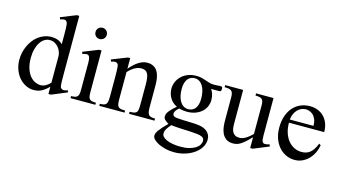

<svg xmlns="http://www.w3.org/2000/svg" viewBox="-99 -1097 3029 1696"><g transform="rotate(15 1415.5 -248.5)"><path d="M523.9 -43 518.1 -61Q497.6 -53.2 484.4 -52.2Q471.2 -51.3 461.9 -59.1Q456.1 -63 452.9 -69.1Q449.7 -75.2 448.2 -88.1Q446.8 -101.1 446.3 -123.8Q445.8 -146.5 445.8 -184.1V-722.2H422.9L283.2 -666L290 -647.9Q310.5 -654.8 323.7 -656Q336.9 -657.2 345.2 -648.9Q349.6 -644.5 352.5 -639.2Q355.5 -633.8 357.4 -621.6Q359.4 -609.4 360.1 -586.9Q360.8 -564.5 360.8 -525.9V-439.9Q340.3 -460.4 315.2 -469.7Q290 -479 259.8 -479Q223.6 -478.5 192.9 -467.3Q162.1 -456.1 137 -436.5Q111.8 -417 92.8 -390.9Q73.7 -364.7 60.5 -335.4Q47.4 -306.2 40.8 -274.7Q34.2 -243.2 34.2 -212.9Q34.2 -163.6 49.6 -121.8Q64.9 -80.1 91.1 -49.8Q117.2 -19.5 151.9 -2.2Q186.5 15.1 225.1 15.1Q265.6 15.1 297.9 -2.2Q330.1 -19.5 360.8 -51.8V15.1H383.8ZM360.8 -87.9Q338.9 -64.5 317.1 -53.2Q295.4 -42 271 -42Q246.6 -42.5 221.2 -54.4Q195.8 -66.4 175 -91.8Q154.3 -117.2 141.1 -157.2Q127.9 -197.3 127.9 -253.9Q127.9 -298.3 137.9 -334.7Q147.9 -371.1 165 -396.7Q182.1 -422.4 205.1 -435.8Q228 -449.2 253.9 -448.2Q278.8 -447.3 298.8 -435.8Q318.8 -424.3 332.5 -406.7Q346.2 -389.2 353.5 -368.4Q360.8 -347.7 360.8 -328.1Z M724.1 -623Q724.1 -633.3 720 -642.6Q715.8 -651.9 709 -658.9Q702.1 -666 692.9 -669.9Q683.6 -673.8 672.9 -673.8Q662.6 -673.8 653.1 -670.2Q643.6 -666.5 636.5 -659.7Q629.4 -652.8 625.2 -643.6Q621.1 -634.3 621.1 -623Q621.1 -600.1 635.7 -585.4Q650.4 -570.8 672.9 -570.8Q683.6 -570.8 693.1 -575Q702.6 -579.1 709.5 -586.2Q716.3 -593.3 720.2 -602.8Q724.1 -612.3 724.1 -623ZM786.1 0V-19Q764.2 -19 750.5 -22Q736.8 -24.9 728.8 -33.4Q720.7 -42 717.8 -56.9Q714.8 -71.8 714.8 -95.2V-478H692.9L552.2 -421.9L559.1 -403.8Q582.5 -412.1 595.2 -412.1Q615.7 -412.1 622.8 -394.8Q629.9 -377.4 629.9 -344.2V-95.2Q629.9 -71.8 627 -57.1Q624 -42.5 616.2 -33.9Q608.4 -25.4 594.7 -22.2Q581.1 -19 559.1 -19V0Z M1327.1 0V-19Q1303.7 -19 1289.6 -22.7Q1275.4 -26.4 1267.8 -36.1Q1260.3 -45.9 1257.6 -62.5Q1254.9 -79.1 1254.9 -105V-304.2Q1254.9 -343.8 1248.5 -375.7Q1242.2 -407.7 1228 -430.4Q1213.9 -453.1 1190.7 -465.6Q1167.5 -478 1133.3 -478Q1059.6 -478 977.1 -380.9V-478H956.1L814 -421.9L822.3 -403.8Q860.4 -419.4 877 -404.8Q880.9 -401.4 883.8 -396.7Q886.7 -392.1 888.4 -379.6Q890.1 -367.2 891.1 -343.3Q892.1 -319.3 892.1 -277.8V-105Q892.1 -78.6 889.4 -61.8Q886.7 -44.9 879.2 -35.4Q871.6 -25.9 857.9 -22.5Q844.2 -19 822.3 -19V0H1053.2V-19Q1027.8 -19 1012.9 -22.2Q998 -25.4 990 -34.7Q981.9 -43.9 979.5 -60.8Q977.1 -77.6 977.1 -105V-350.1Q1007.3 -383.3 1037.6 -399.7Q1067.9 -416 1097.2 -416Q1138.2 -416 1154.1 -387Q1169.9 -357.9 1169.9 -294.9V-105Q1169.9 -78.1 1167.7 -61.3Q1165.5 -44.4 1158 -35.2Q1150.4 -25.9 1135.3 -22.5Q1120.1 -19 1094.2 -19V0Z M1830.1 -423.8Q1830.1 -442.4 1823.2 -443.8Q1815.9 -445.3 1809.8 -445.6Q1803.7 -445.8 1796.1 -445.1Q1788.6 -444.3 1778.1 -443.6Q1767.6 -442.9 1752 -442.9Q1728 -442.9 1710 -448.2Q1691.9 -453.6 1673.6 -460.2Q1655.3 -466.8 1634 -472.4Q1612.8 -478 1583 -478Q1539.6 -478 1505.1 -464.1Q1470.7 -450.2 1447 -427Q1423.3 -403.8 1410.6 -373.8Q1397.9 -343.8 1397.9 -311Q1397.9 -290 1403.6 -269Q1409.2 -248 1420.2 -229.2Q1431.2 -210.4 1447.8 -195.1Q1464.4 -179.7 1486.3 -169.9Q1460 -147.5 1444.1 -130.9Q1428.2 -114.3 1419.4 -101.6Q1410.6 -88.9 1408 -78.9Q1405.3 -68.8 1405.3 -60.1Q1405.3 -42 1417.5 -30.5Q1429.7 -19 1453.1 -3.9Q1425.8 23.4 1407.7 43.7Q1389.6 64 1378.9 79.3Q1368.2 94.7 1364 106.2Q1359.9 117.7 1359.9 127.9Q1359.9 145.5 1377.2 162.8Q1394.5 180.2 1423.1 194.1Q1451.7 208 1488.5 216.6Q1525.4 225.1 1564 225.1Q1619.6 225.1 1667.2 209.7Q1714.8 194.3 1749.8 168.9Q1784.7 143.6 1804.4 110.8Q1824.2 78.1 1824.2 43Q1824.2 16.1 1814.7 -2.4Q1805.2 -21 1790.3 -33.2Q1775.4 -45.4 1756.8 -52Q1738.3 -58.6 1720.2 -61.8Q1702.1 -64.9 1686.5 -65.7Q1670.9 -66.4 1662.1 -66.9Q1605.5 -68.4 1572 -69.8Q1538.6 -71.3 1520 -73Q1501.5 -74.7 1493.7 -77.6Q1485.8 -80.6 1481 -85Q1473.1 -92.3 1472.9 -102.1Q1472.7 -111.8 1477.8 -122.3Q1482.9 -132.8 1491.9 -142.8Q1501 -152.8 1511.2 -160.2Q1529.3 -154.8 1547.1 -152.3Q1564.9 -149.9 1582 -149.9Q1625.5 -149.9 1659.7 -162.6Q1693.8 -175.3 1717.5 -196.8Q1741.2 -218.3 1753.4 -246.8Q1765.6 -275.4 1765.1 -307.1Q1765.1 -335.9 1757.8 -358.9Q1750.5 -381.8 1737.3 -399.9H1796.9Q1797.9 -399.9 1802.7 -399.9Q1808.1 -399.9 1815.2 -400.6Q1822.3 -401.4 1825.2 -403.8Q1828.1 -407.2 1829.1 -414.1Q1830.1 -420.9 1830.1 -423.8ZM1675.3 -293.9Q1675.3 -262.2 1668.5 -239.7Q1661.6 -217.3 1649.9 -202.9Q1638.2 -188.5 1622.3 -181.6Q1606.4 -174.8 1587.9 -174.8Q1563.5 -174.8 1544.7 -186.5Q1525.9 -198.2 1512.9 -219.2Q1500 -240.2 1493.2 -269.3Q1486.3 -298.3 1486.3 -333Q1486.3 -364.7 1493.2 -387.7Q1500 -410.6 1512 -425.3Q1523.9 -439.9 1540 -447Q1556.2 -454.1 1574.2 -454.1Q1597.7 -454.1 1616.5 -442.4Q1635.3 -430.7 1648.4 -409.7Q1661.6 -388.7 1668.5 -359.1Q1675.3 -329.6 1675.3 -293.9ZM1787.1 62Q1787.1 80.6 1776.4 98.6Q1765.6 116.7 1743.4 130.9Q1721.2 145 1687.7 154.1Q1654.3 163.1 1608.9 163.1Q1569.8 163.1 1537.6 157.5Q1505.4 151.9 1482.2 142.1Q1459 132.3 1446 118.7Q1433.1 105 1433.1 88.9Q1433.1 77.1 1436.3 66.4Q1439.5 55.7 1445.8 45.2Q1452.1 34.7 1460.9 23.7Q1469.7 12.7 1481 0Q1511.7 4.4 1555.7 6.6Q1599.6 8.8 1657.2 11.2Q1697.3 13.2 1722.7 16.6Q1748 20 1762.2 25.9Q1776.4 31.7 1781.7 40.8Q1787.1 49.8 1787.1 62Z M2370.1 -43 2363.3 -61Q2352.1 -56.6 2340.8 -54.9Q2329.6 -53.2 2322.3 -53.2Q2314 -53.2 2308.1 -56.4Q2302.2 -59.6 2298.3 -67.4Q2294.4 -75.2 2292.7 -88.9Q2291 -102.5 2291 -123V-464.8H2131.3V-445.8Q2150.9 -444.8 2165 -442.4Q2179.2 -439.9 2188.5 -432.6Q2197.8 -425.3 2201.9 -412.4Q2206.1 -399.4 2206.1 -377.9V-113.8Q2186.5 -94.2 2169.9 -81.5Q2153.3 -68.8 2138.9 -61.3Q2124.5 -53.7 2112.5 -50.8Q2100.6 -47.9 2090.3 -47.9Q2064.9 -47.9 2049.8 -56.9Q2034.7 -65.9 2026.6 -81.1Q2018.6 -96.2 2015.9 -115Q2013.2 -133.8 2013.2 -153.8V-464.8H1849.1V-445.8Q1871.1 -445.8 1886 -443.1Q1900.9 -440.4 1910.4 -432.9Q1919.9 -425.3 1924.1 -411.1Q1928.2 -397 1928.2 -374V-166Q1928.2 -138.2 1931.6 -106.4Q1935.1 -74.7 1947.5 -47.6Q1960 -20.5 1983.9 -2.7Q2007.8 15.1 2048.3 15.1Q2064.9 15.1 2080.8 11.2Q2096.7 7.3 2114.7 -3.7Q2132.8 -14.6 2154.8 -33.9Q2176.8 -53.2 2206.1 -84V15.1H2229Z M2801.3 -169.9 2785.2 -180.2Q2772.5 -147.9 2758.3 -126.5Q2744.1 -105 2727.3 -92Q2710.4 -79.1 2690.9 -73.7Q2671.4 -68.4 2648.9 -68.8Q2614.7 -69.3 2584 -84.5Q2553.2 -99.6 2529.8 -127.9Q2506.3 -156.2 2492.7 -197.3Q2479 -238.3 2479 -290H2801.3Q2801.3 -334.5 2787.8 -369.4Q2774.4 -404.3 2750.5 -428.7Q2726.6 -453.1 2693.8 -466.1Q2661.1 -479 2623 -479Q2575.7 -479 2536.1 -461.9Q2496.6 -444.8 2468 -412.4Q2439.5 -379.9 2423.3 -333Q2407.2 -286.1 2407.2 -227.1Q2407.2 -171.4 2423.3 -126.7Q2439.5 -82 2467.3 -50.5Q2495.1 -19 2532 -2Q2568.8 15.1 2610.4 15.1Q2650.4 15.1 2683.3 -1Q2716.3 -17.1 2740.7 -43.2Q2765.1 -69.3 2780.5 -102.5Q2795.9 -135.7 2801.3 -169.9ZM2695.3 -318.8H2479Q2481.9 -348.6 2492.7 -371.8Q2503.4 -395 2519.3 -410.9Q2535.2 -426.8 2554.4 -434.8Q2573.7 -442.9 2594.2 -442.9Q2606.9 -442.9 2624.3 -437.7Q2641.6 -432.6 2657.5 -418.9Q2673.3 -405.3 2684.3 -381.1Q2695.3 -356.9 2695.3 -318.8Z"/></g></svg>

Font: Galatia SIL
Style: Regular
Weight: 400
Designer: Development by SIL's NRSI team
Version: Version 2.1